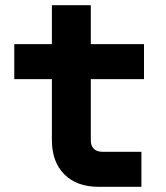

<svg xmlns="http://www.w3.org/2000/svg" viewBox="-20 -720 640 740"><path d="M360 0Q276 0 228 -48Q180 -96 180 -180V-415H35V-550H180V-700H330V-550H535V-415H330V-180Q330 -158 341.5 -146.5Q353 -135 375 -135H525V0Z"/></svg>

Font: JetBrains Mono Extra Bold
Style: Regular
Weight: 800
Monospace: yes
Designer: Philipp Nurullin, Konstantin Bulenkov
Foundry: JetBrains
Version: 2.002